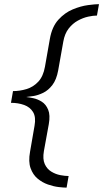

<svg xmlns="http://www.w3.org/2000/svg" viewBox="-20 -722 490 901"><path d="M292.5 158.5Q279 158.5 255.2 155.8Q231.5 153 205 143.8Q178.5 134.5 156.5 116.2Q134.5 98 123.5 67.2Q112.5 36.5 121 -10L142 -131.5Q149.5 -172.5 135.2 -196Q121 -219.5 93 -229.5Q65 -239.5 31.5 -239.5L41 -294.5Q73 -294.5 104.5 -304Q136 -313.5 159.5 -338.5Q183 -363.5 191 -409L214 -539.5Q224 -596.5 254 -629.5Q284 -662.5 321.5 -678Q359 -693.5 392.8 -698Q426.5 -702.5 444.5 -702.5L435 -649Q417.5 -649 393.5 -643.8Q369.5 -638.5 345.2 -625.2Q321 -612 302.2 -588Q283.5 -564 277 -526.5L253 -391.5Q245 -348 225.8 -323Q206.5 -298 182.8 -286.5Q159 -275 137.8 -271.5Q116.5 -268 104.5 -267V-266.5Q116 -265.5 136.2 -261.2Q156.5 -257 176 -244.8Q195.5 -232.5 206 -207.2Q216.5 -182 209 -139.5L186 -13Q179.5 24.5 190 47.8Q200.5 71 220.5 83.2Q240.5 95.5 262.8 99.8Q285 104 302 104Z"/></svg>

Font: Anybody UltraExpanded Light
Style: Italic
Weight: 300
Width: 9
Italic angle: -10°
Designer: Tyler Finck
Foundry: Etcetera Type Company
Version: Version 1.010; ttfautohint (v1.8.3) -l 8 -r 50 -G 200 -x 14 